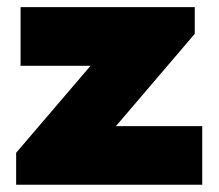

<svg xmlns="http://www.w3.org/2000/svg" viewBox="-20 -508 601 528"><path d="M536.1 0H24.4V-87.9L229 -327.1H36.6V-488.3H515.6V-415L298.8 -161.1H536.1Z"/></svg>

Font: Kumbh Sans Black
Style: Regular
Weight: 900
Version: Version 1.005